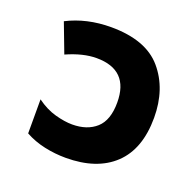

<svg xmlns="http://www.w3.org/2000/svg" viewBox="-106 -674 811 795"><g transform="rotate(20 300.0 -276.5)"><path d="M261 10Q398 10 473.5 -61.5Q549 -133 549 -271Q549 -398 478.5 -480.5Q408 -563 254 -563Q147 -563 61 -519L110 -390Q182 -422 241 -422Q384 -422 384 -278Q384 -200 344.5 -164.5Q305 -129 239 -129Q206 -129 164 -140.5Q122 -152 81 -182V-32Q121 -10 167.5 0Q214 10 261 10Z"/></g></svg>

Font: Noto Sans Mono UI ExtraBold
Style: Regular
Weight: 800
Designer: Monotype Design team
Foundry: Monotype Imaging Inc.
Version: 1.000